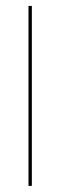

<svg xmlns="http://www.w3.org/2000/svg" viewBox="-20 -610 230 630"><path d="M73.5 0V-590.5H84.5V0Z"/></svg>

Font: Anybody ExtraExpanded Thin
Style: Regular
Weight: 100
Width: 8
Designer: Tyler Finck
Foundry: Etcetera Type Company
Version: Version 1.010; ttfautohint (v1.8.3) -l 8 -r 50 -G 200 -x 14 